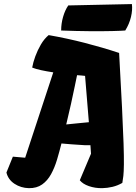

<svg xmlns="http://www.w3.org/2000/svg" viewBox="-20 -932 681 961"><path d="M576.2 -667Q585.4 -502.4 590.8 -392.8Q596.2 -283.2 598.4 -215.3Q600.6 -147.5 600.1 -109.4Q599.6 -71.3 597.4 -51.5Q595.2 -31.7 592.3 -16.6Q568.8 -2.9 543 3.2Q517.1 9.3 491.7 9.8Q455.6 10.3 424.8 -0.5Q394 -11.2 379.4 -29.8L435.5 -162.6L432.6 -205.1H406.7Q366.7 -207.5 337.6 -209.7Q308.6 -211.9 287.6 -213.9Q277.3 -172.9 265.4 -132.8Q253.4 -92.8 235.6 -60.3Q217.8 -27.8 190.9 -8.8Q164.1 10.3 124.5 9.8Q84.5 8.8 52.7 -12Q21 -32.7 12.2 -68.4L44.4 -147.9L106 -142.6L246.6 -569.8Q213.9 -574.7 185.8 -580.8Q157.7 -586.9 141.1 -593.8Q145.5 -619.1 156.7 -649.9Q168 -680.7 184.8 -709.5Q201.7 -738.3 223.6 -756.3Q315.4 -740.2 404.5 -717.3Q493.7 -694.3 576.2 -667ZM365.7 -555.7Q362.3 -538.6 354.2 -500Q346.2 -461.4 335.2 -411.1Q324.2 -360.8 311.5 -309.1Q340.3 -312 371.8 -315.2Q403.3 -318.4 424.8 -320.3L405.8 -552.2Q396.5 -553.2 386.5 -554.2Q376.5 -555.2 365.7 -555.7ZM286.1 -779.3Q286.1 -814 295.7 -847.4Q305.2 -880.9 321.8 -904.8L640.1 -911.6Q644 -882.3 635.5 -846.9Q627 -811.5 606.9 -779.3Q589.8 -777.8 542.7 -776.6Q495.6 -775.4 429.2 -775.9Q362.8 -776.4 286.1 -779.3Z"/></svg>

Font: Fruktur
Style: Italic
Weight: 400
Italic angle: -8°
Designer: Viktoriya Grabowska, Eben Sorkin
Foundry: Viktoriya Grabowska
Version: Version 1.008; ttfautohint (v1.8.4.7-5d5b)